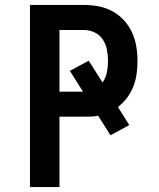

<svg xmlns="http://www.w3.org/2000/svg" viewBox="-20 -755 640 775"><path d="M101 0V-735H319Q349 -735 378 -729.5Q407 -724 433 -710Q459 -696 479.5 -674Q500 -652 512.5 -625Q525 -598 530 -568.5Q535 -539 535 -509Q535 -483 531.5 -457Q528 -431 518.5 -406.5Q509 -382 493 -360.5Q477 -339 456 -323L502 -250L426 -209L376 -288Q362 -285 347.5 -284.5Q333 -284 319 -284H220V0ZM220 -385H315L262 -469L338 -510L394 -422Q407 -441 411.5 -463.5Q416 -486 416 -509Q416 -532 411.5 -554.5Q407 -577 395 -595.5Q383 -614 362 -624Q341 -634 319 -634H220Z"/></svg>

Font: Zed Sans Extended
Style: Bold
Weight: 700
Width: 7
Designer: Belleve Invis
Foundry: Belleve Invis
Version: Version 1.0.0; ttfautohint (v1.8.4)